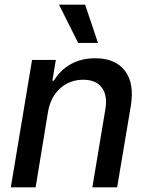

<svg xmlns="http://www.w3.org/2000/svg" viewBox="-20 -802 637 822"><path d="M185.7 -323.9 132.5 0H26.3L117.2 -545.5H219.1L204.2 -456.7H210.9Q237.6 -501.8 282.8 -527.2Q328.1 -552.6 388.1 -552.6Q473 -552.6 514.6 -499.3Q556.1 -446 539.8 -346.9L481.5 0H375.4L431.1 -334.2Q441.1 -393.5 415.8 -427Q390.6 -460.6 336.3 -460.6Q279.5 -460.6 238.3 -424.4Q197.1 -388.1 185.7 -323.9ZM314.6 -618.3 232.6 -782H344.5L399.5 -618.3Z"/></svg>

Font: Karasuma Gothic
Style: Medium Italic
Weight: 500
Italic angle: 9.39998°
Designer: Rasmus Andersson / Ryoko Nishizuka
Foundry: Genbu
Version: Version 1.00